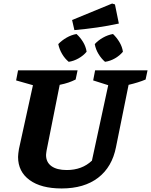

<svg xmlns="http://www.w3.org/2000/svg" viewBox="-20 -1052 853 1084"><path d="M328 12Q212 12 147 -35.5Q82 -83 82 -166Q82 -175 83.5 -186.5Q85 -198 87 -211L166 -571L71 -598L82 -655H418L407 -603Q387 -593 366.5 -586Q346 -579 317 -573L243 -202Q242 -194 241 -188Q240 -182 240 -177Q240 -136 270.5 -114Q301 -92 357 -92Q443 -92 499 -145L591 -571L506 -598L517 -655H813L802 -603Q762 -586 706 -573L635 -222Q613 -109 534 -48.5Q455 12 328 12ZM400 -882 387 -939 613 -1032 629 -1027 651 -919Q591 -906 529 -897Q467 -888 400 -882ZM368 -703Q346 -721 330.5 -747.5Q315 -774 309 -803Q329 -824 356 -839.5Q383 -855 412 -860Q434 -840 449.5 -814Q465 -788 469 -760Q451 -738 423.5 -722.5Q396 -707 368 -703ZM573 -703Q552 -721 536 -747.5Q520 -774 515 -803Q534 -824 561.5 -839.5Q589 -855 618 -860Q639 -840 654.5 -814Q670 -788 674 -760Q656 -738 629 -722.5Q602 -707 573 -703Z"/></svg>

Font: Piazzolla SC
Style: Bold Italic
Weight: 700
Italic angle: -11.3°
Designer: Juan Pablo del Peral
Foundry: Huerta Tipografica
Version: Version 1.330